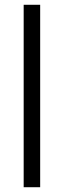

<svg xmlns="http://www.w3.org/2000/svg" viewBox="-20 -783 268 803"><path d="M148 0H79V-763H148Z"/></svg>

Font: Open Sauce One Light
Style: Regular
Weight: 300
Designer: Alfredo Marco Pradil
Foundry: Creative Sauce Fz LLC
Version: Version 1.477